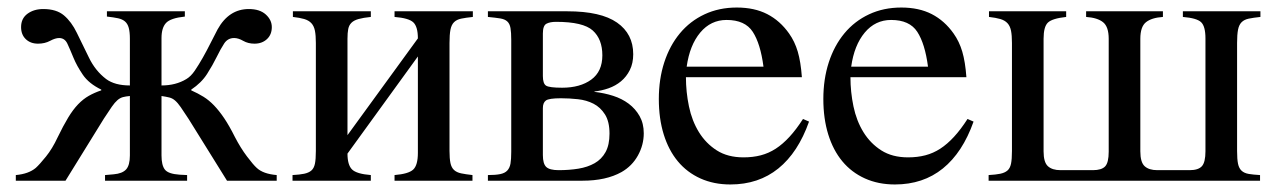

<svg xmlns="http://www.w3.org/2000/svg" viewBox="-20 -480 3390 510"><path d="M583 0 481 -164Q468 -184 460 -195.5Q452 -207 445 -213Q438 -219 430 -221Q422 -223 409 -225V-67Q409 -41 418 -29.5Q427 -18 457 -16L477 -15V0H259V-15L282 -17Q305 -19 315 -30Q325 -41 325 -67V-225Q314 -224 306.5 -222Q299 -220 292 -214Q285 -208 277 -196.5Q269 -185 256 -165L154 0H22V-15Q56 -18 75 -34Q85 -43 102 -64Q119 -85 133 -115Q148 -146 161 -167.5Q174 -189 187.5 -203Q201 -217 216 -225.5Q231 -234 249 -240V-242Q216 -258 200 -281.5Q184 -305 175 -327Q166 -349 159 -364Q152 -379 137 -379Q127 -379 113 -371.5Q99 -364 81 -364Q61 -364 48.5 -376Q36 -388 36 -408Q36 -431 53 -443.5Q70 -456 95 -456Q130 -456 150 -439Q170 -422 184 -393Q199 -363 216 -327.5Q233 -292 262 -270Q285 -253 325 -253V-377Q325 -395 322 -406Q319 -417 312 -423Q305 -429 293.5 -431.5Q282 -434 264 -436V-450H471V-436Q433 -432 421 -419Q409 -406 409 -379V-253Q447 -253 475 -270Q487 -277 497.5 -292.5Q508 -308 518.5 -326.5Q529 -345 539 -365Q549 -385 558 -402Q588 -456 641 -456Q670 -456 686 -441.5Q702 -427 702 -408Q702 -388 689 -376Q676 -364 656 -364Q639 -364 626 -371.5Q613 -379 602 -379Q585 -379 575.5 -364.5Q566 -350 555.5 -328.5Q545 -307 530 -283.5Q515 -260 488 -242V-240Q506 -232 520.5 -223Q535 -214 548.5 -200Q562 -186 575.5 -166Q589 -146 604 -116Q619 -87 636 -64.5Q653 -42 662 -34Q679 -18 715 -15V0Z M1236 -435Q1217 -433 1205 -430.5Q1193 -428 1186 -421Q1179 -414 1176.5 -401Q1174 -388 1174 -366V-79Q1174 -59 1176.5 -47Q1179 -35 1186 -28.5Q1193 -22 1205 -19.5Q1217 -17 1235 -15V0H1028V-15Q1065 -18 1077.5 -29.5Q1090 -41 1090 -74V-330L903 -72Q903 -42 915 -30Q927 -18 965 -15V0H757V-15Q776 -16 788 -18.5Q800 -21 807 -27Q814 -33 816.5 -45Q819 -57 819 -79V-366Q819 -386 816.5 -398.5Q814 -411 807 -418.5Q800 -426 788 -429.5Q776 -433 758 -435V-450H965V-435Q945 -433 932.5 -429.5Q920 -426 913.5 -419.5Q907 -413 905 -403Q903 -393 903 -377V-121L1090 -378Q1090 -409 1078 -420.5Q1066 -432 1028 -435V-450H1236Z M1559 -236Q1585 -233 1608.5 -225.5Q1632 -218 1650 -204.5Q1668 -191 1679 -171.5Q1690 -152 1690 -126Q1690 -95 1674.5 -67Q1659 -39 1631 -23Q1590 0 1527 0H1276V-15Q1296 -15 1308.5 -17.5Q1321 -20 1327.5 -27Q1334 -34 1336 -45.5Q1338 -57 1338 -77V-374Q1338 -394 1336 -405.5Q1334 -417 1327.5 -423Q1321 -429 1309 -431Q1297 -433 1276 -435V-450H1487Q1576 -450 1619 -420Q1662 -390 1662 -336Q1662 -312 1653 -294Q1644 -276 1629.5 -264Q1615 -252 1596.5 -245.5Q1578 -239 1559 -237ZM1422 -278Q1422 -258 1430.5 -252.5Q1439 -247 1473 -247Q1521 -247 1550.5 -268.5Q1580 -290 1580 -333Q1580 -376 1554.5 -399Q1529 -422 1457 -422Q1441 -422 1431.5 -417Q1422 -412 1422 -391ZM1422 -68Q1422 -45 1431 -36.5Q1440 -28 1464 -28Q1492 -28 1516.5 -32Q1541 -36 1559.5 -46.5Q1578 -57 1588.5 -76Q1599 -95 1599 -125Q1599 -157 1587 -176Q1575 -195 1556.5 -204.5Q1538 -214 1515 -216.5Q1492 -219 1470 -219Q1438 -219 1430 -213Q1422 -207 1422 -193Z M2129 -157Q2100 -75 2047.5 -32.5Q1995 10 1920 10Q1876 10 1840.5 -6Q1805 -22 1780.5 -51.5Q1756 -81 1743 -123Q1730 -165 1730 -217Q1730 -270 1744.5 -314.5Q1759 -359 1786 -391.5Q1813 -424 1851.5 -442Q1890 -460 1937 -460Q1984 -460 2018 -442.5Q2052 -425 2076 -391Q2091 -370 2099 -343Q2107 -316 2110 -275H1802Q1802 -236 1810 -197.5Q1818 -159 1836.5 -129Q1855 -99 1884 -80.5Q1913 -62 1955 -62Q1980 -62 2001 -67.5Q2022 -73 2040.5 -85Q2059 -97 2077 -116.5Q2095 -136 2113 -164ZM2008 -303Q2000 -364 1979.5 -395.5Q1959 -427 1910 -427Q1868 -427 1840 -393.5Q1812 -360 1804 -303Z M2566 -157Q2537 -75 2484.5 -32.5Q2432 10 2357 10Q2313 10 2277.5 -6Q2242 -22 2217.5 -51.5Q2193 -81 2180 -123Q2167 -165 2167 -217Q2167 -270 2181.5 -314.5Q2196 -359 2223 -391.5Q2250 -424 2288.5 -442Q2327 -460 2374 -460Q2421 -460 2455 -442.5Q2489 -425 2513 -391Q2528 -370 2536 -343Q2544 -316 2547 -275H2239Q2239 -236 2247 -197.5Q2255 -159 2273.5 -129Q2292 -99 2321 -80.5Q2350 -62 2392 -62Q2417 -62 2438 -67.5Q2459 -73 2477.5 -85Q2496 -97 2514 -116.5Q2532 -136 2550 -164ZM2445 -303Q2437 -364 2416.5 -395.5Q2396 -427 2347 -427Q2305 -427 2277 -393.5Q2249 -360 2241 -303Z M3328 -435Q3309 -433 3297 -430.5Q3285 -428 3278 -421Q3271 -414 3268.5 -401Q3266 -388 3266 -366V-79Q3266 -57 3268.5 -45Q3271 -33 3278 -26.5Q3285 -20 3297 -18Q3309 -16 3327 -15V0H2606V-15Q2625 -16 2637 -18.5Q2649 -21 2656 -27Q2663 -33 2665.5 -45Q2668 -57 2668 -79V-366Q2668 -386 2665.5 -398.5Q2663 -411 2656 -418.5Q2649 -426 2637 -429.5Q2625 -433 2607 -435V-450H2812V-435Q2775 -431 2763.5 -420Q2752 -409 2752 -377V-78Q2752 -49 2763.5 -38.5Q2775 -28 2797 -28H2883Q2906 -28 2915.5 -38Q2925 -48 2925 -77V-377Q2925 -409 2910 -421Q2895 -433 2865 -435V-450H3069V-435Q3039 -433 3024 -421Q3009 -409 3009 -377V-78Q3009 -49 3020.5 -38.5Q3032 -28 3054 -28H3140Q3163 -28 3172.5 -38.5Q3182 -49 3182 -78V-378Q3182 -410 3170.5 -421Q3159 -432 3122 -435V-450H3328Z"/></svg>

Font: STIXGeneralUnicodeRegular
Style: Regular
Weight: 400
Designer: MicroPress Inc., with final additions and corrections provided by Coen Hoffman, Elsevier (retired)
Version: Version 1.1.0